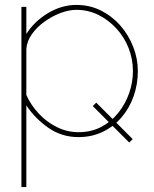

<svg xmlns="http://www.w3.org/2000/svg" viewBox="-20 -547 626 780"><path d="M299 10Q230 10 175.5 -28.5Q121 -67 87 -119V213H67V-519H87V-409Q120 -461 175.5 -494Q231 -527 290 -527Q345 -527 390.5 -504Q436 -481 469.5 -442.5Q503 -404 521.5 -356Q540 -308 540 -258Q540 -205 523 -156.5Q506 -108 474 -70.5Q442 -33 397.5 -11.5Q353 10 299 10ZM299 -10Q350 -10 390.5 -31Q431 -52 460 -88Q489 -124 504.5 -168Q520 -212 520 -258Q520 -307 502.5 -351.5Q485 -396 453 -431Q421 -466 379.5 -486.5Q338 -507 290 -507Q260 -507 225.5 -494Q191 -481 160 -458.5Q129 -436 109 -407.5Q89 -379 87 -348V-161Q106 -119 138 -85Q170 -51 211.5 -30.5Q253 -10 299 -10ZM357 -116 371 -130 519 18 505 32Z"/></svg>

Font: Raleway Thin
Style: Regular
Weight: 100
Designer: Matt McInerney, Pablo Impallari, Rodrigo Fuenzalida
Foundry: Matt McInerney, Pablo Impallari, Rodrigo Fuenzalida
Version: Version 4.026